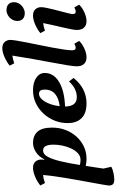

<svg xmlns="http://www.w3.org/2000/svg" viewBox="314 -1088 1032 1701"><g transform="rotate(-90 830.5 -238.0)"><path d="M90 258Q59 258 48 245.5Q37 233 37 213Q37 203 43 167.5Q49 132 58.5 80.5Q68 29 79 -31.5Q90 -92 100.5 -154.5Q111 -217 119 -273.5Q127 -330 130 -373Q95 -370 59 -356L37 -397Q74 -427 117.5 -444.5Q161 -462 193 -462Q231 -462 249 -440.5Q267 -419 267 -391Q267 -383 266.5 -376Q266 -369 265 -362H269Q294 -412 334 -437Q374 -462 416 -462Q478 -462 514 -422Q550 -382 550 -293Q550 -228 528.5 -172.5Q507 -117 469 -75.5Q431 -34 381 -11Q331 12 274 12Q257 12 241.5 10.5Q226 9 211 5Q205 42 199 81.5Q193 121 187 162L203 232Q178 245 145 251.5Q112 258 90 258ZM347 -373Q314 -373 291.5 -331.5Q269 -290 251.5 -217Q234 -144 219 -47Q240 -41 264 -41Q298 -41 323.5 -65Q349 -89 366 -126Q383 -163 391 -204Q399 -245 399 -279Q399 -324 387 -348.5Q375 -373 347 -373Z M764 12Q678 12 634 -31.5Q590 -75 590 -156Q590 -217 612.5 -272Q635 -327 675 -370Q715 -413 767.5 -437.5Q820 -462 881 -462Q950 -462 992 -433Q1034 -404 1034 -358Q1034 -280 956 -232Q878 -184 737 -178Q738 -74 820 -74Q895 -74 959 -143L990 -103Q898 12 764 12ZM850 -409Q823 -409 800 -383Q777 -357 761 -315.5Q745 -274 740 -226Q808 -233 847.5 -266Q887 -299 887 -358Q887 -409 850 -409Z M1173 12Q1135 12 1114 -10.5Q1093 -33 1093 -73Q1093 -100 1102.5 -158.5Q1112 -217 1127 -296Q1142 -375 1158 -465Q1174 -555 1188 -645Q1154 -641 1120 -628L1099 -669Q1136 -698 1178.5 -716Q1221 -734 1253 -734Q1291 -734 1309 -712.5Q1327 -691 1327 -663Q1327 -646 1320.5 -606.5Q1314 -567 1303.5 -514Q1293 -461 1281 -402.5Q1269 -344 1258.5 -288Q1248 -232 1241.5 -187Q1235 -142 1235 -116Q1235 -84 1256 -84Q1273 -84 1293 -96L1318 -53Q1291 -25 1249 -6.5Q1207 12 1173 12Z M1494 12Q1456 12 1435.5 -10.5Q1415 -33 1415 -73Q1415 -91 1421.5 -124Q1428 -157 1437.5 -198.5Q1447 -240 1457.5 -285Q1468 -330 1476 -372Q1443 -369 1409 -356L1387 -397Q1424 -427 1467 -444.5Q1510 -462 1542 -462Q1581 -462 1599 -440.5Q1617 -419 1617 -391Q1617 -373 1611 -343Q1605 -313 1596 -277.5Q1587 -242 1578 -208Q1569 -174 1562.5 -147.5Q1556 -121 1556 -109Q1556 -84 1576 -84Q1594 -84 1615 -96L1639 -53Q1612 -25 1570 -6.5Q1528 12 1494 12ZM1565 -535Q1531 -535 1513 -552.5Q1495 -570 1495 -599Q1495 -629 1510 -651Q1525 -673 1547 -685Q1569 -697 1590 -697Q1625 -697 1643 -679Q1661 -661 1661 -632Q1661 -602 1645.5 -580.5Q1630 -559 1608 -547Q1586 -535 1565 -535Z"/></g></svg>

Font: Petrona ExtraBold
Style: Italic
Weight: 800
Italic angle: -9°
Designer: Ringo R. Seeber
Foundry: Ringo R. Seeber
Version: Version 2.001; ttfautohint (v1.8.3)